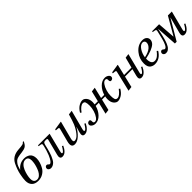

<svg xmlns="http://www.w3.org/2000/svg" viewBox="365 -2267 3796 3796"><g transform="rotate(-45 2263.0 -369.0)"><path d="M89 -169Q89 -232 110.5 -337Q132 -442 186 -553Q253 -692 428 -704Q518 -710 551 -718Q584 -726 595 -750H621Q587 -674 548 -650.5Q509 -627 438 -619Q358 -610 321.5 -600Q285 -590 263.5 -572.5Q242 -555 213 -513Q196 -489 170 -400L174 -399Q256 -502 383 -502Q416 -502 445.5 -493.5Q475 -485 502.5 -466.5Q530 -448 546 -412Q562 -376 562 -327Q562 -280 546.5 -225.5Q531 -171 499.5 -116Q468 -61 409 -24.5Q350 12 273 12Q182 12 135.5 -37Q89 -86 89 -169ZM186 -129Q186 -23 276 -23Q315 -23 348 -51.5Q381 -80 402 -121.5Q423 -163 438 -212Q453 -261 459 -299.5Q465 -338 465 -362Q465 -467 382 -467Q335 -467 296 -430Q257 -393 234 -338Q211 -283 198.5 -227.5Q186 -172 186 -129Z M607 -96Q625 -96 640 -79Q655 -62 667 -62Q714 -62 774 -203Q791 -243 807.5 -298.5Q824 -354 832 -390L839 -425Q846 -454 816 -460L758 -470L763 -490H1087L987 -95Q973 -40 997 -40Q1016 -40 1042 -75Q1068 -110 1087 -146L1111 -132Q1083 -69 1041.5 -28.5Q1000 12 949 12Q910 12 897.5 -14.5Q885 -41 897 -86L984 -424Q991 -455 959 -455H924Q899 -455 887.5 -440.5Q876 -426 868 -392Q856 -341 849 -312.5Q842 -284 827.5 -235Q813 -186 801 -157Q789 -128 770 -92Q751 -56 731 -36Q711 -16 684.5 -2Q658 12 628 12Q599 12 579 -4.5Q559 -21 559 -43Q559 -65 572.5 -80.5Q586 -96 607 -96Z M1220 -450 1226 -474 1408 -502 1413 -497 1317 -128Q1294 -40 1342 -40Q1399 -40 1458 -112Q1517 -184 1556 -274Q1585 -342 1627 -490L1716 -502L1609 -94Q1595 -40 1622 -40Q1652 -40 1714 -146L1738 -131Q1709 -70 1665.5 -29Q1622 12 1571 12Q1494 12 1525 -96L1558 -210H1556Q1508 -117 1436 -52.5Q1364 12 1295 12Q1190 12 1228 -133L1297 -397Q1304 -420 1301.5 -432Q1299 -444 1282 -445Z M1762 -64Q1762 -89 1779 -104.5Q1796 -120 1823 -120Q1836 -120 1844 -109.5Q1852 -99 1852 -85Q1852 -61 1853.5 -50.5Q1855 -40 1863.5 -31.5Q1872 -23 1891 -23Q1928 -23 1963 -70.5Q1998 -118 2019 -187.5Q2040 -257 2040 -322Q2040 -391 2027.5 -422Q2015 -453 1976 -453Q1913 -453 1829 -339L1805 -358Q1852 -436 1907.5 -469Q1963 -502 2011 -502Q2055 -502 2093.5 -456.5Q2132 -411 2132 -328Q2132 -302 2127 -270H2216L2269 -490L2361 -502L2306 -270H2394Q2423 -367 2489.5 -434.5Q2556 -502 2638 -502Q2682 -502 2715 -478.5Q2748 -455 2748 -426Q2748 -401 2731 -385.5Q2714 -370 2687 -370Q2674 -370 2666 -380.5Q2658 -391 2658 -405Q2658 -429 2656.5 -439.5Q2655 -450 2646.5 -458.5Q2638 -467 2619 -467Q2582 -467 2547 -419.5Q2512 -372 2491 -302.5Q2470 -233 2470 -168Q2470 -99 2482.5 -68Q2495 -37 2534 -37Q2597 -37 2681 -151L2705 -132Q2658 -54 2602.5 -21Q2547 12 2499 12Q2455 12 2416.5 -33.5Q2378 -79 2378 -162Q2378 -197 2386 -235H2297L2241 0L2149 12L2208 -235H2120Q2094 -133 2025.5 -60.5Q1957 12 1872 12Q1828 12 1795 -11.5Q1762 -35 1762 -64Z M2792 12 2889 -395Q2897 -424 2894 -433.5Q2891 -443 2869 -445L2814 -451L2820 -474L2998 -502L3003 -497L2949 -270H3156L3213 -490L3302 -502L3199 -95Q3184 -40 3209 -40Q3228 -40 3254 -75Q3280 -110 3299 -146L3323 -132Q3295 -69 3253.5 -28.5Q3212 12 3161 12Q3122 12 3109.5 -14.5Q3097 -41 3109 -86L3147 -235H2940L2884 0Z M3386 -152Q3386 -286 3469 -388Q3561 -502 3688 -502Q3747 -502 3779.5 -473Q3812 -444 3812 -402Q3812 -348 3770 -306Q3692 -234 3486 -192Q3485 -185 3485 -176Q3485 -37 3576 -37Q3603 -37 3627.5 -47.5Q3652 -58 3674 -77.5Q3696 -97 3709.5 -112.5Q3723 -128 3741 -151L3764 -131Q3676 12 3535 12Q3510 12 3487 5.5Q3464 -1 3439.5 -17Q3415 -33 3400.5 -67.5Q3386 -102 3386 -152ZM3488 -226Q3607 -251 3662.5 -300.5Q3718 -350 3718 -408Q3718 -434 3702 -450.5Q3686 -467 3660 -467Q3602 -467 3551.5 -393.5Q3501 -320 3488 -226Z M3779 -43Q3779 -63 3792 -78Q3805 -93 3824 -93Q3841 -93 3856.5 -77.5Q3872 -62 3884 -62Q3899 -62 3914 -76Q3929 -90 3941.5 -116Q3954 -142 3964.5 -170Q3975 -198 3985 -237Q3995 -276 4002 -305Q4009 -334 4017.5 -371.5Q4026 -409 4030 -425Q4033 -439 4026 -448Q4019 -457 4007 -460L3949 -470L3954 -490H4148L4176 -118H4179L4394 -490H4504L4402 -95Q4388 -40 4412 -40Q4431 -40 4457 -75Q4483 -110 4502 -146L4526 -132Q4498 -69 4456.5 -28.5Q4415 12 4364 12Q4325 12 4312.5 -14.5Q4300 -41 4312 -86L4401 -424H4399L4149 0H4100L4071 -437H4069Q4066 -425 4061 -400Q4051 -356 4046.5 -334Q4042 -312 4032.5 -272.5Q4023 -233 4017 -212Q4011 -191 4001 -159Q3991 -127 3982.5 -109.5Q3974 -92 3962 -69Q3950 -46 3938 -34Q3926 -22 3911.5 -10Q3897 2 3880.5 7Q3864 12 3845 12Q3816 12 3797.5 -4Q3779 -20 3779 -43Z"/></g></svg>

Font: Lingua Franca
Style: Italic
Weight: 400
Italic angle: -13°
Version: Version 1.19